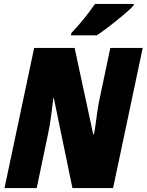

<svg xmlns="http://www.w3.org/2000/svg" viewBox="-20 -958 747 978"><path d="M473 -778Q495 -792 534 -822Q573 -852 610 -883Q647 -914 661 -931L662 -938H464Q411 -861 343 -789L342 -778ZM167 0 226 -282Q234 -319 241 -372Q248 -425 252 -459H254L349 0H556L707 -714H542L483 -434Q477 -402 470 -347Q463 -292 458 -273H455L360 -714H154L3 0Z"/></svg>

Font: Noto Sans Display SemiCondensed Black
Style: Italic
Weight: 900
Width: 4
Designer: Monotype Design team
Foundry: Monotype Imaging Inc.
Version: 1.000